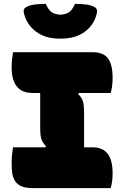

<svg xmlns="http://www.w3.org/2000/svg" viewBox="-20 -969 640 989"><path d="M550 0H148Q108 0 86 -11.5Q64 -23 54 -42.5Q44 -62 42 -85.5Q40 -109 40 -132Q40 -152 42 -172.5Q44 -193 47 -210H214L217 -216Q197 -236 192 -256.5Q187 -277 187 -306V-490H148Q40 -490 40 -622Q40 -642 42 -662.5Q44 -683 47 -700H458Q512 -700 536 -668.5Q560 -637 560 -568Q560 -522 550 -490H386L383 -484Q403 -465 408 -444Q413 -423 413 -394V-210H458Q560 -210 560 -78Q560 -32 550 0ZM366 -949Q401 -949 426 -945.5Q451 -942 468 -932Q484 -923 479 -902Q466 -842 417.5 -806Q369 -770 295 -770H287Q214 -770 165.5 -806Q117 -842 103 -902Q98 -923 114 -932Q131 -942 156.5 -945.5Q182 -949 216 -949Q228 -921 243 -908.5Q258 -896 291 -893Q324 -896 339 -908.5Q354 -921 366 -949Z"/></svg>

Font: Recursive Mn Csl St XBk
Style: Regular
Weight: 1000
Monospace: yes
Version: Version 1.079;hotconv 1.0.112;makeotfexe 2.5.65598; ttfautoh